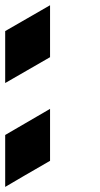

<svg xmlns="http://www.w3.org/2000/svg" viewBox="-20 -820 387 740"><path d="M0 -99.6Q57.6 -133.8 172.9 -200.2Q172.9 -266.6 172.9 -400.4Q115.2 -366.2 0 -299.8Q0 -233.4 0 -99.6ZM0 -500Q57.6 -533.2 172.9 -599.6Q172.9 -667 172.9 -799.8Q115.2 -766.6 0 -700.2Q0 -633.8 0 -500Z"/></svg>

Font: DreiFraktur
Style: Regular
Weight: 400
Designer: JayCobs
Version: Version 1.2